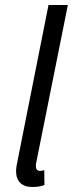

<svg xmlns="http://www.w3.org/2000/svg" viewBox="-20 -732 290 764"><path d="M173 -712H250L125 -89Q123 -81 123 -77Q123 -73 123 -70Q123 -52 140 -52Q143 -52 146 -52.5Q149 -53 156 -55L157 4Q147 8 136 10Q125 12 109 12Q77 12 60.5 -4.5Q44 -21 44 -51Q44 -67 50 -93Z"/></svg>

Font: mr_Source Sans Pro
Style: Italic
Weight: 400
Italic angle: -11°
Designer: Paul D. Hunt
Foundry: Adobe Systems Incorporated
Version: Version 1.036;July 10, 2024;FontCreator 11.5.0.2430 64-bit